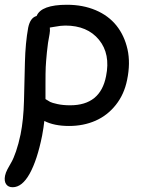

<svg xmlns="http://www.w3.org/2000/svg" viewBox="-25 -557 609 802"><path d="M27.8 225.1Q9.3 225.1 0.5 212.2Q-8.3 199.2 -3.9 176.8Q-1.5 164.6 6.3 149.7Q14.2 134.8 22.7 120.4Q31.2 106 42 75Q52.7 43.9 61 3.9Q73.2 -56.6 75.2 -135.7Q77.1 -214.8 79.1 -296.4Q81.1 -377.9 92.8 -441.9Q101.6 -483.4 127.9 -490.2Q147 -537.1 254.9 -537.1Q321.3 -537.1 374.8 -514.4Q428.2 -491.7 461.4 -450.2Q494.6 -408.7 507.6 -351.1Q520.5 -293.5 505.9 -223.1Q493.7 -162.6 458.7 -118.7Q423.8 -74.7 373.8 -52.7Q323.7 -30.8 263.2 -30.8Q201.2 -30.8 160.2 -51.8Q157.7 -27.3 150.9 9.8Q130.4 111.8 98.9 168.5Q67.4 225.1 27.8 225.1ZM182.1 -415Q174.8 -379.4 170.9 -338.6Q167 -297.9 166 -276.9Q165 -255.9 165 -204.3Q165 -152.8 165 -143.1Q177.2 -135.3 184.6 -131.3Q191.9 -127.4 214.8 -122.3Q237.8 -117.2 268.1 -117.2Q394.5 -117.2 418 -238.8Q437 -331.5 388.4 -390.9Q339.8 -450.2 248 -450.2Q238.3 -450.2 227.5 -449Q216.8 -447.8 202.4 -445.1Q188 -442.4 183.1 -441.9Q184.6 -428.2 182.1 -415Z"/></svg>

Font: Shantell Sans Bouncy
Style: Italic
Weight: 400
Italic angle: -11.31°
Designer: Stephen Nixon, Anya Danilova, Shantell Martin
Foundry: Arrow Type
Version: Version 1.006;[9816181b4]